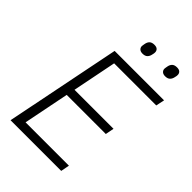

<svg xmlns="http://www.w3.org/2000/svg" viewBox="-255 -988 1093 1093"><g transform="rotate(45 291.5 -441.5)"><path d="M453 0H45L185 -698H583L572 -646H233L180 -380H494L484 -328H169L114 -52H463ZM308 -799Q292 -799 283.5 -807Q275 -815 275 -827Q275 -831 276 -835.5Q277 -840 278 -847Q281 -864 291 -873.5Q301 -883 321 -883Q338 -883 346 -875Q354 -867 354 -855Q354 -851 353.5 -846.5Q353 -842 351 -835Q348 -819 338 -809Q328 -799 308 -799ZM490 -799Q474 -799 465.5 -807Q457 -815 457 -827Q457 -831 458 -835.5Q459 -840 460 -847Q463 -864 473 -873.5Q483 -883 503 -883Q520 -883 528 -875Q536 -867 536 -855Q536 -851 535.5 -846.5Q535 -842 533 -835Q530 -819 520 -809Q510 -799 490 -799Z"/></g></svg>

Font: IBM Plex Sans Light
Style: Italic
Weight: 300
Italic angle: -11.31°
Designer: Mike Abbink, Paul van der Laan, Pieter van Rosmalen
Foundry: Bold Monday
Version: Version 3.201